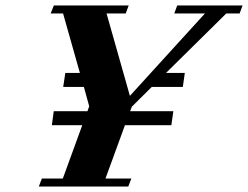

<svg xmlns="http://www.w3.org/2000/svg" viewBox="-20 -683 908 703"><path d="M122.1 0 133.3 -29.3H210L281.2 -224.6H169.9L176.8 -275.9H300.3L306.6 -293.9L287.1 -364.7H211.4L219.2 -416H272.5L210.9 -633.8H165.5L177.2 -663.1H451.2L440.4 -633.8H370.1L455.6 -332L730.5 -633.8H618.2L628.9 -663.1H868.2L857.4 -633.8H808.6L587.9 -416H656.7L649.4 -364.7H535.6L462.9 -292.5L456.5 -275.9H614.7L607.4 -224.6H437.5L366.2 -29.3H460.9L449.7 0Z"/></svg>

Font: Elstob ExtraBold
Style: Italic
Weight: 800
Italic angle: -20°
Designer: Peter S. Baker
Version: Version 1.015